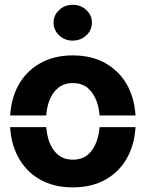

<svg xmlns="http://www.w3.org/2000/svg" viewBox="-20 -789 621 819"><path d="M290.5 10.3Q208 10.3 147.9 -24.9Q87.9 -59.6 55.2 -123.5Q26.9 -178.2 23.4 -246.6H177.2Q180.2 -213.9 189 -187Q202.1 -149.9 227.5 -128.9Q252.9 -107.9 291.5 -107.9Q329.1 -107.9 354.5 -128.9Q379.4 -149.9 392.6 -187Q401.9 -212.9 404.8 -246.6H558.1Q553.7 -176.8 526.4 -123.5Q494.1 -60.1 433.6 -24.9Q373.5 10.3 290.5 10.3ZM23.4 -296.4Q27.8 -366.7 55.2 -418.9Q87.4 -481.9 147.9 -517.1Q207.5 -552.7 290.5 -552.7Q374 -552.7 433.6 -517.1Q494.1 -481.4 526.4 -418.9Q553.7 -364.7 558.1 -296.4H404.8Q401.9 -330.6 392.6 -356Q379.4 -392.1 354.5 -413.6Q329.1 -434.6 291.5 -434.6Q252.9 -434.6 227.5 -413.6Q202.1 -392.6 189 -356Q179.2 -327.1 177.2 -296.4ZM290 -615.7Q256.3 -615.7 232.4 -638.2Q208.5 -660.6 208.5 -692.4Q208.5 -724.1 232.4 -746.3Q256.3 -768.6 290 -768.6Q324.2 -768.6 348.1 -746.3Q372.1 -724.1 372.1 -692.4Q372.1 -660.6 348.1 -638.2Q324.2 -615.7 290 -615.7Z"/></svg>

Font: Inter Tight Stencil
Style: Bold
Weight: 700
Designer: Rasmus Andersson
Foundry: rsms
Version: Version 3.004;Glyphs 3.1.2 (3151)